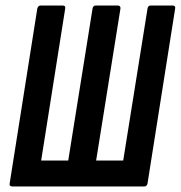

<svg xmlns="http://www.w3.org/2000/svg" viewBox="-20 -675 654 695"><path d="M25 0Q13 0 15 -11L115 -644Q118 -655 127 -655H207Q218 -655 216 -644L129 -94H227L315 -644Q317 -655 326 -655H406Q417 -655 416 -644L328 -94H426L514 -644Q516 -655 525 -655H605Q616 -655 614 -644L514 -11Q512 0 502 0Z"/></svg>

Font: Sofia Sans Extra Condensed
Style: Bold Italic
Weight: 700
Italic angle: -9°
Designer: Botio Nikoltchev, Ani Petrova
Foundry: lettersoup
Version: Version 4.101